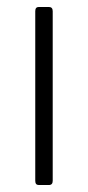

<svg xmlns="http://www.w3.org/2000/svg" viewBox="-20 -530 252 550"><path d="M81 -12V-498Q81 -510 91 -510H120Q131 -510 131 -498V-12Q131 0 120 0H91Q81 0 81 -12Z"/></svg>

Font: Rajdhani
Style: Regular
Weight: 400
Designer: Satya Rajpurohit, Jyotish Sonowal
Foundry: Indian Type Foundry
Version: Version 1.201;PS 1.0;hotconv 1.0.78;makeotf.lib2.5.61930; tt